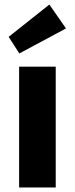

<svg xmlns="http://www.w3.org/2000/svg" viewBox="-20 -824 329 844"><path d="M64 0V-531H225V0ZM65 -589 18 -662 197 -804 270 -699Z"/></svg>

Font: Our Lexend
Style: Bold
Weight: 700
Designer: Bonnie Shaver-Troup, Thomas Jockin
Foundry: Lexend
Version: Version 1.007